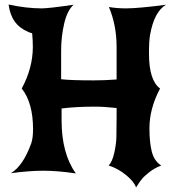

<svg xmlns="http://www.w3.org/2000/svg" viewBox="-20 -760 792 848"><path d="M305 -739Q277 -714 263.5 -656Q250 -598 250 -537V-410Q294 -405 393 -405Q444 -405 495 -409V-553Q495 -648 461 -729Q497 -723 536 -723Q591 -723 713 -739Q661 -708 643 -607Q638 -582 638 -523Q638 -405 687 -369Q640 -281 640 -193Q640 -131 650.5 -90Q661 -49 692 -29Q663 -18 640 0Q617 18 606 31.5Q595 45 581 68Q572 42 536.5 13Q501 -16 460 -29Q476 -46 484.5 -84Q493 -122 494 -152.5Q495 -183 495 -241V-283Q438 -289 399 -289Q318 -289 252 -281V-228Q252 -82 315 6Q235 -6 172 -6Q109 -6 28 5Q82 -27 118 -127Q126 -151 126 -189Q126 -306 76 -369Q125 -460 125 -553Q125 -582 122 -613Q110 -616 103 -620Q29 -651 18 -740Q97 -723 164 -723Q195 -723 305 -739Z"/></svg>

Font: NewRocker
Style: Regular
Weight: 400
Designer: Pablo Impallari, Brenda Gallo, Rodrigo Fuenzalida
Foundry: Pablo Impallari, Brenda Gallo, Rodrigo Fuenzalida
Version: Version 1.000